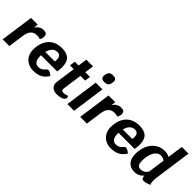

<svg xmlns="http://www.w3.org/2000/svg" viewBox="165 -1906 3000 3000"><g transform="rotate(45 1665.5 -406.0)"><path d="M438 -492Q438 -478 437 -471Q435 -454 428 -438Q421 -422 412 -412Q401 -419 385.5 -422Q370 -425 343 -425Q279 -425 241.5 -385Q204 -345 193 -263L156 0H8L85 -550H233L223 -477Q249 -516 283.5 -536.5Q318 -557 357 -557Q399 -557 418.5 -541.5Q438 -526 438 -492Z M607 -248V-227Q607 -161 632.5 -124.5Q658 -88 705 -88Q743 -88 770 -103Q797 -118 830 -157Q839 -168 852 -168Q869 -168 892.5 -156Q916 -144 940 -123Q901 -55 840.5 -22.5Q780 10 692 10Q623 10 569.5 -19.5Q516 -49 486.5 -102Q457 -155 457 -224Q457 -327 493.5 -403Q530 -479 598 -519.5Q666 -560 759 -560Q871 -560 922.5 -508.5Q974 -457 974 -346Q974 -308 964 -248ZM618 -332H829Q832 -355 832 -374Q832 -466 754 -466Q704 -466 669 -431Q634 -396 618 -332Z M1227 -144Q1225 -128 1225 -122Q1225 -99 1235.5 -89.5Q1246 -80 1270 -80Q1305 -80 1348 -97Q1366 -90 1366 -66Q1366 -43 1348 -26Q1330 -10 1292.5 0Q1255 10 1210 10Q1148 10 1111.5 -22Q1075 -54 1075 -108Q1075 -115 1077 -131L1123 -456H1039L1052 -550H1136L1157 -700H1305L1284 -550H1388L1375 -456H1271Z M1515 -550H1663L1586 0H1438ZM1528 -711Q1528 -723 1529 -729L1531 -744Q1543 -822 1620 -822H1634Q1703 -822 1703 -763Q1703 -758 1701 -744L1699 -729Q1689 -651 1610 -651H1596Q1528 -651 1528 -711Z M2151 -492Q2151 -478 2150 -471Q2148 -454 2141 -438Q2134 -422 2125 -412Q2114 -419 2098.5 -422Q2083 -425 2056 -425Q1992 -425 1954.5 -385Q1917 -345 1906 -263L1869 0H1721L1798 -550H1946L1936 -477Q1962 -516 1996.5 -536.5Q2031 -557 2070 -557Q2112 -557 2131.5 -541.5Q2151 -526 2151 -492Z M2320 -248V-227Q2320 -161 2345.5 -124.5Q2371 -88 2418 -88Q2456 -88 2483 -103Q2510 -118 2543 -157Q2552 -168 2565 -168Q2582 -168 2605.5 -156Q2629 -144 2653 -123Q2614 -55 2553.5 -22.5Q2493 10 2405 10Q2336 10 2282.5 -19.5Q2229 -49 2199.5 -102Q2170 -155 2170 -224Q2170 -327 2206.5 -403Q2243 -479 2311 -519.5Q2379 -560 2472 -560Q2584 -560 2635.5 -508.5Q2687 -457 2687 -346Q2687 -308 2677 -248ZM2331 -332H2542Q2545 -355 2545 -374Q2545 -466 2467 -466Q2417 -466 2382 -431Q2347 -396 2331 -332Z M3232 -98Q3232 -54 3249 -27Q3219 -11 3186.5 -2Q3154 7 3126 7Q3103 7 3091.5 -10Q3080 -27 3079 -62Q3051 -26 3012 -8Q2973 10 2927 10Q2837 10 2788 -45.5Q2739 -101 2739 -202Q2739 -307 2776.5 -388.5Q2814 -470 2881.5 -515Q2949 -560 3036 -560Q3065 -560 3092 -553Q3119 -546 3140 -534L3176 -791H3324L3242 -207Q3232 -140 3232 -98ZM3087 -159 3126 -436Q3096 -466 3039 -466Q2995 -466 2960.5 -432Q2926 -398 2907 -337.5Q2888 -277 2888 -199Q2888 -141 2907 -113.5Q2926 -86 2966 -86Q3005 -86 3033.5 -103Q3062 -120 3087 -159Z"/></g></svg>

Font: Krub
Style: Bold Italic
Weight: 700
Italic angle: -8°
Designer: Ekaluck Peanpanawate
Foundry: Cadson Demak Co.,Ltd.
Version: Version 1.000; ttfautohint (v1.6)